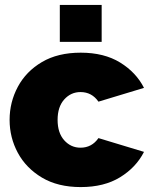

<svg xmlns="http://www.w3.org/2000/svg" viewBox="-20 -750 617 780"><path d="M308 10Q215 10 150.5 -28.5Q86 -67 52.5 -129Q19 -191 19 -263Q19 -335 52.5 -397.5Q86 -460 150.5 -498Q215 -536 308 -536Q403 -536 468 -496Q533 -456 565 -393L380 -337Q353 -376 307 -376Q268 -376 241 -346Q214 -316 214 -263Q214 -210 241 -180Q268 -150 307 -150Q353 -150 380 -189L565 -133Q533 -70 468 -30Q403 10 308 10ZM223 -580V-730H393V-580Z"/></svg>

Font: Raleway Black
Style: Regular
Weight: 900
Designer: Matt McInerney, Pablo Impallari, Rodrigo Fuenzalida
Foundry: Matt McInerney, Pablo Impallari, Rodrigo Fuenzalida
Version: Version 4.026